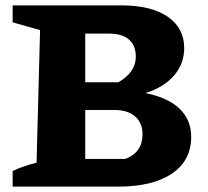

<svg xmlns="http://www.w3.org/2000/svg" viewBox="-20 -694 773 714"><path d="M521 -348Q605 -331 648 -289.5Q691 -248 691 -185Q691 -97 619.5 -48.5Q548 0 419 0H27V-58Q43 -66 64 -73.5Q85 -81 116 -89L129 -582L27 -611V-674H431Q542 -674 603.5 -632Q665 -590 665 -515Q665 -457 627 -413Q589 -369 521 -348ZM297 -29 222 -103H446Q478 -115 494 -138Q510 -161 510 -194Q510 -237 482.5 -261Q455 -285 406 -285H282V-388H420Q485 -425 485 -483Q485 -525 459.5 -547Q434 -569 386 -569H222L297 -644Z"/></svg>

Font: Piazzolla Thin Black
Style: Regular
Weight: 900
Version: Version 2.005